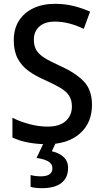

<svg xmlns="http://www.w3.org/2000/svg" viewBox="-20 -744 542 1004"><path d="M461 -196Q461 -101 397.5 -45.5Q334 10 226 10Q173 10 126.5 1Q80 -8 45 -25V-128Q83 -109 132 -95.5Q181 -82 229 -82Q292 -82 324 -111.5Q356 -141 356 -187Q356 -219 342.5 -241.5Q329 -264 298 -283Q267 -302 216 -325Q167 -346 130 -372.5Q93 -399 72.5 -438Q52 -477 52 -534Q52 -593 79 -635.5Q106 -678 154.5 -701Q203 -724 268 -724Q320 -724 365.5 -712.5Q411 -701 451 -683L418 -593Q381 -611 343 -621Q305 -631 267 -631Q214 -631 185.5 -605Q157 -579 157 -537Q157 -504 170 -482Q183 -460 212.5 -441.5Q242 -423 291 -401Q374 -364 417.5 -319Q461 -274 461 -196ZM336 134Q336 185 301.5 212.5Q267 240 198 240Q162 240 140 233V171Q163 178 193 178Q254 178 254 136Q254 112 231.5 99.5Q209 87 171 82L210 0H273L251 47Q288 55 312 76.5Q336 98 336 134Z"/></svg>

Font: Noto Sans Thai SemCond Med
Style: Regular
Weight: 500
Width: 4
Designer: Monotype Design Team
Foundry: Monotype Imaging Inc.
Version: Version 2.002; ttfautohint (v1.8.4.7-5d5b)